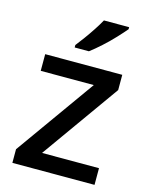

<svg xmlns="http://www.w3.org/2000/svg" viewBox="-116 -839 706 912"><g transform="rotate(15 237.5 -383.0)"><path d="M439 0H35V-67L313 -457H52V-539H431V-464L159 -82H439ZM404 -756Q389 -738 362 -709Q335 -680 304 -652Q273 -624 249 -606H179V-618Q194 -637 213 -663Q232 -689 250 -716.5Q268 -744 280 -766H404Z"/></g></svg>

Font: Noto Sans Arabic Med
Style: Regular
Weight: 500
Designer: Monotype Design Team, Nadine Chahine, Nizar Qandah and Khaled Hosny
Foundry: Monotype Imaging Inc.
Version: Version 2.012; ttfautohint (v1.8.4.7-5d5b)